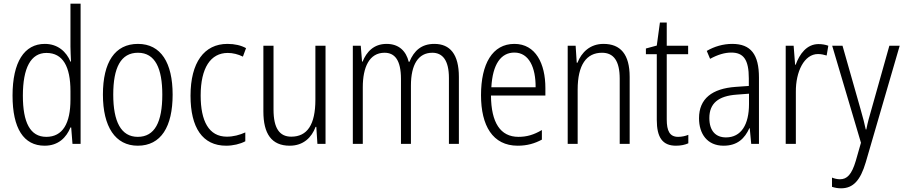

<svg xmlns="http://www.w3.org/2000/svg" viewBox="-20 -780 4903 1041"><path d="M222 10C297 10 340 -35 362 -89H366L373 0H417V-760H362V-527C362 -503 364 -475 365 -446H362C340 -499 294 -542 223 -542C112 -542 48 -444 48 -262C48 -84 108 10 222 10ZM231 -38C143 -38 104 -117 104 -261C104 -412 147 -493 232 -493C321 -493 362 -419 362 -286V-240C362 -111 320 -38 231 -38Z M916 -267C916 -439 853 -542 728 -542C603 -542 538 -443 538 -267C538 -93 605 10 727 10C853 10 916 -93 916 -267ZM594 -267C594 -413 635 -494 728 -494C822 -494 860 -408 860 -267C860 -118 819 -38 727 -38C636 -38 594 -121 594 -267Z M1206 10C1243 10 1282 1 1310 -14V-62C1279 -48 1245 -39 1210 -39C1112 -39 1068 -124 1068 -262C1068 -412 1122 -493 1215 -493C1242 -493 1271 -486 1297 -473L1314 -519C1287 -534 1253 -542 1213 -542C1087 -542 1013 -441 1013 -261C1013 -88 1078 10 1206 10Z M1745 -532H1690V-240C1690 -104 1646 -39 1559 -39C1496 -39 1463 -84 1463 -186V-532H1408V-176C1408 -55 1452 10 1551 10C1625 10 1670 -35 1691 -92H1695L1701 0H1745Z M2335 -542C2266 -542 2225 -506 2200 -445H2196C2182 -502 2144 -542 2076 -542C2006 -542 1967 -498 1946 -446H1943L1936 -532H1893V0H1947V-307C1947 -415 1982 -494 2065 -494C2119 -494 2154 -456 2154 -352V0H2208V-316C2208 -430 2248 -494 2324 -494C2379 -494 2414 -454 2414 -357V0H2468V-363C2468 -486 2420 -542 2335 -542Z M2769 -542C2650 -542 2588 -434 2588 -264C2588 -99 2651 10 2787 10C2838 10 2879 -2 2918 -23V-75C2874 -49 2836 -38 2791 -38C2693 -38 2643 -115 2642 -262H2937V-303C2937 -434 2885 -542 2769 -542ZM2769 -495C2849 -495 2885 -412 2884 -307H2644C2651 -432 2696 -495 2769 -495Z M3252 -542C3179 -542 3133 -496 3111 -440H3107L3101 -532H3058V0H3112V-294C3112 -429 3160 -494 3244 -494C3307 -494 3340 -450 3340 -353V0H3394V-363C3394 -486 3344 -542 3252 -542Z M3657 -38C3611 -38 3595 -70 3595 -133V-486H3711V-532H3595V-658H3558L3541 -533L3482 -517V-486H3541V-130C3541 -35 3572 10 3645 10C3672 10 3694 5 3712 -3V-49C3698 -43 3677 -38 3657 -38Z M3950 -542C3901 -542 3853 -528 3812 -504L3830 -461C3872 -484 3910 -495 3945 -495C4011 -495 4040 -457 4040 -355V-314L3969 -309C3841 -300 3770 -245 3770 -139C3770 -55 3814 10 3903 10C3979 10 4018 -30 4043 -85H4045L4053 0H4095V-359C4095 -485 4051 -542 3950 -542ZM3975 -267 4041 -272V-216C4041 -105 3999 -35 3916 -35C3860 -35 3826 -71 3826 -140C3826 -219 3874 -260 3975 -267Z M4418 -541C4354 -541 4315 -487 4294 -429H4291L4283 -532H4240V0H4295V-282C4294 -391 4340 -487 4415 -487C4432 -487 4449 -483 4462 -479L4471 -532C4455 -538 4436 -541 4418 -541Z M4492 -532 4648 -6 4620 92C4598 166 4573 192 4534 192C4519 192 4504 188 4491 183V233C4507 238 4522 241 4540 241C4606 241 4645 198 4674 100L4858 -532H4802L4706 -191C4694 -151 4684 -114 4677 -78H4674C4668 -108 4660 -138 4645 -191L4548 -532Z"/></svg>

Font: Noto Sans Gujarati Condensed Light
Style: Regular
Weight: 300
Width: 3
Designer: Jelle Bosma - Monotype Design Team, Universal Thirst
Foundry: Monotype Imaging Inc.
Version: Version 2.106